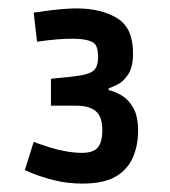

<svg xmlns="http://www.w3.org/2000/svg" viewBox="-20 -726 404 456"><path d="M176 -290Q140 -290 108.5 -298Q77 -306 58 -314Q39 -322 39 -322L60 -389Q60 -389 71 -385Q82 -381 99.5 -375.5Q117 -370 137 -366.5Q157 -363 175 -363Q202 -363 212.5 -376Q223 -389 223 -417Q223 -449 207.5 -462Q192 -475 161 -475H101V-539Q148 -543 172 -547Q196 -551 204.5 -560.5Q213 -570 213 -591Q213 -614 204 -623Q198 -628 185.5 -631Q173 -634 150 -634Q134 -634 115.5 -632.5Q97 -631 68 -627L60 -696Q74 -698 92 -700.5Q110 -703 129 -704.5Q148 -706 162 -706Q220 -706 258 -683Q296 -660 296 -600Q296 -567 284.5 -549.5Q273 -532 259.5 -525.5Q246 -519 238 -516V-512Q252 -509 268.5 -499.5Q285 -490 296.5 -470Q308 -450 308 -415Q308 -381 295.5 -352Q283 -323 254.5 -306.5Q226 -290 176 -290Z"/></svg>

Font: Ruda SemiBold
Style: Regular
Weight: 600
Designer: Mariela Monsalve and Angelina Sanchez
Foundry: Mariela Monsalve and Angelina Sanchez
Version: Version 2.001